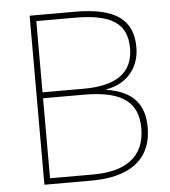

<svg xmlns="http://www.w3.org/2000/svg" viewBox="-52 -761 716 808"><g transform="rotate(-5 306.5 -357.0)"><path d="M294 -714H103V0H303C449 0 557 -56 557 -203C557 -293 516 -357 398 -375V-377C490 -393 539 -461 539 -542C539 -657 469 -714 294 -714ZM303 -388H129V-689H291C446 -689 512 -646 512 -541C512 -440 444 -388 303 -388ZM129 -363H300C443 -363 530 -325 530 -202C530 -79 447 -25 311 -25H129Z"/></g></svg>

Font: Noto Sans Arabic UI Th
Style: Regular
Weight: 100
Designer: Monotype Design Team, Nadine Chahine and Nizar Qandah
Foundry: Monotype Imaging Inc.
Version: Version 2.010